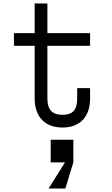

<svg xmlns="http://www.w3.org/2000/svg" viewBox="-20 -720 640 1102"><path d="M423 -214V-154C423 -84 392 -61 339 -61C285 -61 252 -85 252 -154V-457H497V-530H252V-700H179V-530H60V-457H179V-154C179 -52 236 12 339 12C441 12 497 -52 497 -154V-214ZM271 82V212H353L259 362H355L401 212V82Z"/></svg>

Font: Fliege Mono Light
Style: Regular
Weight: 300
Version: Version 0.020;Glyphs 3.3 (3306)